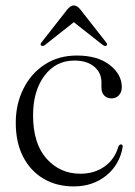

<svg xmlns="http://www.w3.org/2000/svg" viewBox="-20 -658 484 688"><path d="M416.5 -345.5Q416.5 -328 406.2 -316.8Q396 -305.5 380 -305.5Q363 -305.5 353.2 -316Q343.5 -326.5 343.5 -344.5V-363Q343.5 -397.5 317.5 -419.2Q291.5 -441 246 -441Q180 -441 139.2 -386.5Q98.5 -332 98.5 -245Q98.5 -143.5 146.8 -89.5Q195 -35.5 268 -35.5Q318 -35.5 354.5 -61.2Q391 -87 404 -132.5Q408 -140.5 413.5 -140.5Q420.5 -140.5 419.5 -131Q408.5 -67.5 360.5 -28.8Q312.5 10 244 10Q183 10 136.2 -17.5Q89.5 -45 63 -96Q36.5 -147 36.5 -218Q36.5 -285 63.8 -339.8Q91 -394.5 140.2 -426.8Q189.5 -459 255.5 -459Q330 -459 373.2 -425.2Q416.5 -391.5 416.5 -345.5ZM361.5 -494.5Q356.5 -491 348 -497L244.5 -578.5L141.5 -497Q133 -491 128 -494.5Q122.5 -499 129 -506.5L221.5 -624.5Q233 -638.5 245 -638.5Q256 -638.5 267.5 -624.5L360 -506.5Q366.5 -499 361.5 -494.5Z"/></svg>

Font: Fraunces 72pt Light
Style: Regular
Weight: 300
Version: Version 1.000;[0bf87f6ff]